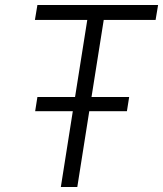

<svg xmlns="http://www.w3.org/2000/svg" viewBox="-20 -750 654 770"><path d="M224 0 272 -304H121L130 -361H281L330 -670H120L130 -730H614L604 -670H396L347 -361H498L489 -304H338L290 0Z"/></svg>

Font: JetBrains Mono NL ExtraLight
Style: Italic
Weight: 200
Italic angle: -9°
Monospace: yes
Designer: Philipp Nurullin, Konstantin Bulenkov
Foundry: JetBrains
Version: Version 2.305; ttfautohint (v1.8.4.7-5d5b)